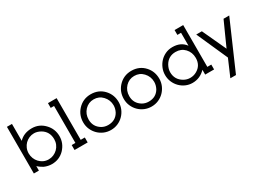

<svg xmlns="http://www.w3.org/2000/svg" viewBox="-31 -1560 3525 2603"><g transform="rotate(-30 1731.0 -258.0)"><path d="M355 13Q295.5 13 236.5 -13Q211.5 -26.5 191.8 -40.8Q172 -55 156.5 -71V0H77.5V-730.5H156.5V-465.5Q232.5 -545.5 357.5 -545.5Q473 -545.5 553 -461.5Q632 -380 632 -264.5Q632 -152.5 550.5 -67Q470.5 13 355 13ZM450.5 -443Q398.5 -471.5 350.5 -471.5Q310 -471.5 274 -456Q238 -440.5 211 -413.5Q184 -386.5 168.2 -349.5Q152.5 -312.5 152.5 -269.5Q152.5 -229 167 -192Q181.5 -155 207.8 -126.8Q234 -98.5 270.2 -81.5Q306.5 -64.5 350 -64.5Q390 -64.5 426.5 -80.2Q463 -96 490.5 -123Q518 -150 533.8 -186.8Q549.5 -223.5 549.5 -265.5Q549.5 -385.5 450.5 -443Z M772.5 -77.5V-656H720V-730.5H855.5V-77.5H920V0H714.5V-77.5Z M1280.5 13Q1224 13 1174 -8Q1124 -29 1086 -66.5Q1048 -104 1025.5 -154.5Q1003 -205 1003 -264.5Q1003 -376 1075.5 -456Q1158 -545.5 1280.5 -545.5Q1405.5 -545.5 1485.5 -457.5Q1558 -377 1558 -264.5Q1558 -208 1536.8 -158Q1515.5 -108 1478.2 -69.8Q1441 -31.5 1390.2 -9.2Q1339.5 13 1280.5 13ZM1280.5 -465.5Q1199 -465.5 1142.5 -406.5Q1086 -346 1086 -260.5Q1086 -147.5 1183.5 -89.5Q1228 -64.5 1280.5 -64.5Q1396 -64.5 1450.5 -159Q1476.5 -209 1476.5 -260.5Q1476.5 -344.5 1418.5 -406.5Q1363.5 -465.5 1280.5 -465.5Z M1916 13Q1859.5 13 1809.5 -8Q1759.5 -29 1721.5 -66.5Q1683.5 -104 1661 -154.5Q1638.5 -205 1638.5 -264.5Q1638.5 -376 1711 -456Q1793.5 -545.5 1916 -545.5Q2041 -545.5 2121 -457.5Q2193.5 -377 2193.5 -264.5Q2193.5 -208 2172.2 -158Q2151 -108 2113.8 -69.8Q2076.5 -31.5 2025.8 -9.2Q1975 13 1916 13ZM1916 -465.5Q1834.5 -465.5 1778 -406.5Q1721.5 -346 1721.5 -260.5Q1721.5 -147.5 1819 -89.5Q1863.5 -64.5 1916 -64.5Q2031.5 -64.5 2086 -159Q2112 -209 2112 -260.5Q2112 -344.5 2054 -406.5Q1999 -465.5 1916 -465.5Z M2759.5 -75Q2675.5 13 2557 13Q2502 13 2452.8 -8.5Q2403.5 -30 2365.8 -68.2Q2328 -106.5 2306.5 -157.2Q2285 -208 2285 -265.5Q2285 -321 2306 -371.5Q2327 -422 2363.2 -460.8Q2399.5 -499.5 2449.5 -522.5Q2499.5 -545.5 2558.5 -545.5Q2623 -545.5 2672.2 -523.8Q2721.5 -502 2759.5 -452V-654.5H2702V-730.5H2837V-76H2899V0H2759.5ZM2564 -467Q2449 -467 2392.5 -367Q2364 -314 2364 -264.5Q2364 -147.5 2466 -88.5Q2512.5 -62 2564 -62Q2619 -62 2665 -88.5Q2762.5 -143.5 2762.5 -260.5Q2762.5 -348.5 2705.5 -409Q2650.5 -467 2564 -467Z M2926 -531H3014L3186 -159Q3227 -251 3269.8 -345.8Q3312.5 -440.5 3353.5 -531H3442.5L3118 214H3030L3142 -46Z"/></g></svg>

Font: MM Phetkon
Style: Regular
Weight: 400
Designer: Khon Soe Zaw Thu
Version: Version 1.00 July 15, 2016, initial release